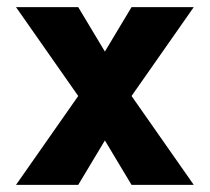

<svg xmlns="http://www.w3.org/2000/svg" viewBox="-20 -520 590 540"><path d="M25 0H200L275 -125L350 0H525L350 -250L525 -500H350L275 -375L200 -500H25L200 -250Z"/></svg>

Font: LS-VG5000 Bold
Style: Regular
Weight: 400
Designer: Justin Bihan, 2021
Foundry: Justin Bihan, 2021
Version: Version 1.000;Glyphs 3.1.2 (3151)